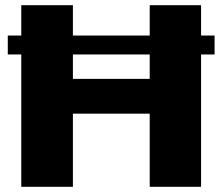

<svg xmlns="http://www.w3.org/2000/svg" viewBox="-20 -720 847 740"><path d="M62 -700H261V-339L217 -416H600L557 -339V-700H755V0H557V-361L600 -282H217L261 -361V0H62ZM807 -583V-510H10V-583Z"/></svg>

Font: Pathway Extreme ExtraBold
Style: Regular
Weight: 800
Designer: Eduardo Rodriguez Tunni
Foundry: Eduardo Rodriguez Tunni
Version: Version 1.001;gftools[0.9.26]